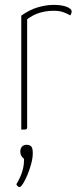

<svg xmlns="http://www.w3.org/2000/svg" viewBox="-20 -530 329 785"><path d="M67 0V-466Q102 -491 136 -500.5Q170 -510 198 -510Q233 -510 253 -502Q273 -494 273 -483Q273 -479 271 -474Q269 -469 267 -467Q256 -474 239.5 -480Q223 -486 200 -486Q169 -486 141.5 -477.5Q114 -469 91 -451V-10Q91 -5 89.5 -3Q88 -1 83 -0.5Q78 0 67 0ZM60 235Q56 235 52 231Q48 227 47 223Q64 195 71.5 169.5Q79 144 78 119Q72 115 67.5 107.5Q63 100 63 90Q63 77 70 69.5Q77 62 89 62Q100 62 107 68Q114 74 114 96Q114 116 107.5 140Q101 164 92 185.5Q83 207 74 221Q65 235 60 235Z"/></svg>

Font: Yanone Kaffeesatz ExtraLight ExtraLight
Style: Regular
Weight: 250
Version: Version 2.003